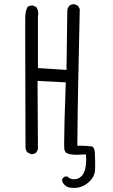

<svg xmlns="http://www.w3.org/2000/svg" viewBox="-20 -776 540 919"><path d="M334 82Q315.4 82 302.2 68.8H291.5Q281.7 73.2 277.8 82Q277.3 84 277.3 85.7Q277.3 87.4 277.8 89.8Q278.3 92.3 278.8 94.7Q281.2 100.6 286.1 105.5Q288.1 107.9 290.3 109.9Q292.5 111.8 295.7 114.3Q298.8 116.7 302.7 118.2Q309.6 121.6 317.9 122.6Q326.2 123.5 333.5 123.5Q377.4 123.5 409.7 91.3Q434.1 66.9 435.1 35.2Q435.5 21.5 435.5 1.7Q435.5 -18.1 434.1 -42.5Q432.6 -72.8 418.5 -75.2Q398.9 -78.6 358.4 -78.6H350.1Q352.1 -282.2 354 -363.3L361.8 -732.4L354 -747.6L338.4 -755.4Q336.4 -755.9 335 -755.9Q320.8 -755.9 311.5 -748Q303.7 -738.8 302.2 -726.1L298.3 -441.4L161.6 -450.2V-694.3Q163.1 -702.6 163.1 -709Q163.1 -715.3 162.6 -720.7Q160.6 -731.4 154.3 -741.7L138.2 -749.5Q136.2 -750 132.3 -750Q128.4 -750 122.8 -748.3Q117.2 -746.6 111.8 -742.7Q102.1 -723.6 101.1 -698.7Q100.6 -691.4 100.6 -636.7Q100.6 -469.2 102.1 -67.9Q103.5 -55.7 110.8 -46.9L127.4 -38.6Q129.4 -38.1 130.9 -38.1Q144.5 -38.1 153.3 -45.4L161.6 -61.5L159.7 -388.7L294.9 -381.8Q287.1 -170.9 287.1 -96.2Q287.1 -65.4 288.1 -60.5Q290 -51.8 295.4 -46.4Q306.6 -35.2 348.6 -35.2Q363.8 -35.2 391.6 -37.1Q392.6 -20.5 392.6 -15.1Q392.6 -9.8 392.3 -2.9Q392.1 3.9 391.1 13.2Q384.8 71.3 345.7 81.1Q339.4 82 334 82Z"/></svg>

Font: NaikaiFont
Style: Light
Weight: 300
Version: Version 1.89